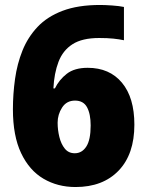

<svg xmlns="http://www.w3.org/2000/svg" viewBox="-20 -743 590 773"><path d="M32 -303Q32 -364 40.5 -425Q49 -486 70.5 -539.5Q92 -593 131 -634.5Q170 -676 232 -699.5Q294 -723 383 -723Q402 -723 431 -721Q460 -719 479 -715V-581Q460 -585 436.5 -587.5Q413 -590 379 -590Q311 -590 272 -565Q233 -540 215.5 -494Q198 -448 195 -387H201Q218 -422 249 -446Q280 -470 333 -470Q421 -470 471 -410Q521 -350 521 -241Q521 -122 457.5 -56Q394 10 284 10Q212 10 155 -23.5Q98 -57 65 -126.5Q32 -196 32 -303ZM281 -126Q310 -126 327.5 -153Q345 -180 345 -238Q345 -284 330.5 -311Q316 -338 282 -338Q248 -338 230 -310Q212 -282 212 -249Q212 -220 219 -191.5Q226 -163 241 -144.5Q256 -126 281 -126Z"/></svg>

Font: Noto Sans Disp ExtBd
Style: Regular
Weight: 800
Designer: Monotype Design Team
Foundry: Monotype Imaging Inc.
Version: Version 2.000;GOOG;noto-source:20170915:90ef993387c0; ttfaut